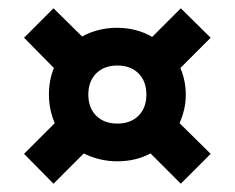

<svg xmlns="http://www.w3.org/2000/svg" viewBox="-20 -594 566 463"><path d="M263 -205Q220 -205 182 -224L109 -151L38 -223L112 -297Q98 -330 98 -366Q98 -401 110 -430L38 -503L109 -574L178 -506Q196 -516 217.5 -521.5Q239 -527 262 -527Q309 -527 347 -505L416 -574L488 -503L415 -430Q428 -399 428 -366Q428 -347 424 -330Q420 -313 413 -297L488 -223L416 -151L343 -224Q307 -205 263 -205ZM263 -296Q295 -296 314 -315Q333 -334 333 -366Q333 -398 314 -417Q295 -436 263 -436Q231 -436 212 -417Q193 -398 193 -366Q193 -334 212 -315Q231 -296 263 -296Z"/></svg>

Font: Tilda Sans Bold
Style: Regular
Weight: 700
Designer: ParaType Ltd
Foundry: ParaType Ltd
Version: Version 1.009